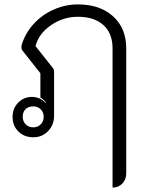

<svg xmlns="http://www.w3.org/2000/svg" viewBox="-20 -613 659 870"><path d="M163 -281 80 -386Q77 -391 77 -400Q77 -406 78 -409Q94 -462 132 -504Q170 -546 223 -569.5Q276 -593 333 -593Q433 -593 492.5 -539Q552 -485 552 -394V173Q552 200 534.5 218.5Q517 237 490 237V-394Q490 -462 448.5 -499.5Q407 -537 333 -537Q266 -537 210.5 -498.5Q155 -460 141 -404L217 -308Q222 -303 223.5 -298Q225 -293 225 -284V-89Q225 -47 198 -19Q171 9 131 9Q90 9 63.5 -17Q37 -43 37 -84Q37 -122 62.5 -148Q88 -174 125 -174Q142 -174 158.5 -167Q175 -160 186 -147L188 -149Q175 -165 163 -171ZM178 -84Q178 -104 164.5 -117.5Q151 -131 131 -131Q109 -131 96 -118.5Q83 -106 83 -84Q83 -63 96.5 -49.5Q110 -36 131 -36Q151 -36 164.5 -49.5Q178 -63 178 -84Z"/></svg>

Font: K2D ExtraLight
Style: Regular
Weight: 275
Designer: Katatrad Aksorn Co.,Ltd.
Foundry: Cadson Demak Co.,Ltd.
Version: Version 1.000; ttfautohint (v1.6)